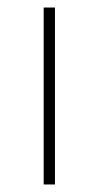

<svg xmlns="http://www.w3.org/2000/svg" viewBox="-20 -490 262 510"><path d="M96 0V-470H126V0Z"/></svg>

Font: Gantari Thin
Style: Regular
Weight: 250
Designer: Anugrah Pasau
Foundry: Lafontype
Version: Version 1.000